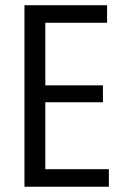

<svg xmlns="http://www.w3.org/2000/svg" viewBox="-20 -707 464 727"><path d="M72.6 0H392.2V-66.4H151.6V-319.8H369.8V-383.8H151.6V-620.8H385.4V-687.2H72.6Z"/></svg>

Font: Secuela Light
Style: Regular
Weight: 300
Designer: Fernando Haro
Foundry: deFharo
Version: Version 1.708